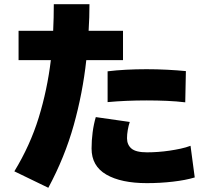

<svg xmlns="http://www.w3.org/2000/svg" viewBox="-20 -806 980 910"><path d="M48 6Q123 -117 163.5 -248.5Q204 -380 221 -521H68V-660H232Q235 -723 235 -786H404Q404 -754 403 -723Q402 -692 400 -660H563V-521H389Q372 -365 329.5 -213Q287 -61 209 84ZM490 -468Q530 -473 577.5 -475.5Q625 -478 674.5 -478Q724 -478 772 -475.5Q820 -473 861 -469L858 -321Q817 -326 770.5 -328Q724 -330 675.5 -330Q627 -330 579.5 -328Q532 -326 490 -322ZM595 -228Q589 -210 585.5 -189.5Q582 -169 582 -151Q582 -120 603 -102Q624 -84 677 -84Q702 -84 729.5 -86Q757 -88 784 -92Q811 -96 836.5 -101.5Q862 -107 883 -115L903 35Q860 48 799.5 55Q739 62 676 62Q554 62 484 21.5Q414 -19 414 -102Q414 -140 419 -178.5Q424 -217 434 -251Z"/></svg>

Font: OA Gothic ExtraBold
Style: Regular
Weight: 800
Designer: Choi Chi-young, Lee Jaesang, Lee Juhyun, Han Dohee
Foundry: DDUNGSANG CORP.
Version: Version 1.000;Build 20210203